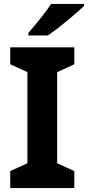

<svg xmlns="http://www.w3.org/2000/svg" viewBox="-20 -954 446 974"><path d="M357 0H32V-86L119 -126V-588L32 -628V-714H357V-628L270 -588V-126L357 -86ZM406 -924Q392 -910 369 -890Q346 -870 319.5 -848Q293 -826 267.5 -806.5Q242 -787 223 -774H124V-787Q140 -806 161.5 -831.5Q183 -857 204 -884.5Q225 -912 239 -934H406Z"/></svg>

Font: Noto Sans Javanese
Style: Regular
Weight: 400
Designer: Monotype Design Team
Foundry: Monotype Imaging Inc.
Version: Version 2.004